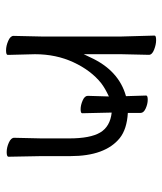

<svg xmlns="http://www.w3.org/2000/svg" viewBox="28 -546 523 618"><g transform="rotate(-90 289.0 -236.5)"><path d="M484 0Q484 5 469.5 5Q455 5 438.5 -1.5Q422 -8 422 -18L424 -106V-228L414 -207Q372 -115 289 -92L291 -27Q291 -22 277.5 -22Q264 -22 249.5 -28.5Q235 -35 235 -45V-86Q183 -89 154 -112Q96 -159 96 -271V-364L94 -470Q94 -476 109 -476Q124 -476 139.5 -469Q155 -462 155 -452L153 -364V-275Q153 -207 172 -175Q191 -143 236 -138V-145L234 -233Q234 -238 247 -238Q260 -238 275 -231.5Q290 -225 290 -215L288 -147Q314 -159 331 -172Q372 -205 398 -261Q424 -317 424 -385L422 -463V-473Q422 -478 436.5 -478Q451 -478 467 -471Q483 -464 483 -454L481 -365V-106Z"/></g></svg>

Font: LXGW WenKai TC Light
Style: Regular
Weight: 300
Designer: LXGW / Fontworks Inc.
Foundry: LXGW / Fontworks Inc.
Version: Version 1.330